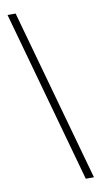

<svg xmlns="http://www.w3.org/2000/svg" viewBox="-104 -828 563 1052"><g transform="rotate(-10 178.0 -302.0)"><path d="M330 177H284.5L18 -781H63Z"/></g></svg>

Font: Merriweather 144pt SemiBold
Style: Regular
Weight: 600
Version: Version 2.100